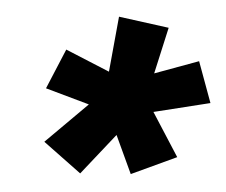

<svg xmlns="http://www.w3.org/2000/svg" viewBox="-39 -869 604 514"><g transform="rotate(5 262.5 -611.5)"><path d="M194 -398 91 -474 201 -584 83 -617 128 -725 247 -676 261 -825 396 -807 368 -682 485 -725 525 -616 375 -579 449 -464 329 -408 282 -509Z"/></g></svg>

Font: Iosevka Term Curly Heavy
Style: Italic
Weight: 900
Italic angle: -9°
Designer: Belleve Invis
Foundry: Belleve Invis
Version: Version 32.3.0